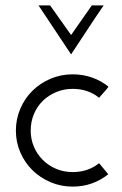

<svg xmlns="http://www.w3.org/2000/svg" viewBox="-20 -685 454 713"><path d="M348 -79 382 -38Q355 -16 321.5 -4Q288 8 250 8Q206 8 167.5 -8.5Q129 -25 100.5 -53Q72 -81 55.5 -119Q39 -157 39 -200Q39 -243 55.5 -281.5Q72 -320 100.5 -348Q129 -376 167.5 -392.5Q206 -409 250 -409Q288 -409 322 -397Q356 -385 383 -363Q375 -352 366 -342.5Q357 -333 348 -322Q307 -355 250 -355Q217 -355 188.5 -343Q160 -331 139 -310.5Q118 -290 106 -261.5Q94 -233 94 -200Q94 -168 106 -140Q118 -112 139 -91Q160 -70 188.5 -58Q217 -46 250 -46Q307 -46 348 -79ZM123 -665H166L244 -555L321 -665H365Q334 -620 304 -574Q274 -528 244 -483Z"/></svg>

Font: Josefin Sans
Style: Regular
Weight: 400
Designer: Santiago Orozco
Foundry: Typemade
Version: Version 1.0